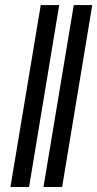

<svg xmlns="http://www.w3.org/2000/svg" viewBox="-20 -752 391 772"><path d="M218 -731.5 96.9 0H22L143.8 -731.5ZM350.9 -731.5 229.8 0H154.8L276.6 -731.5Z"/></svg>

Font: Inter UI Light
Style: Italic
Weight: 300
Italic angle: 9.39999°
Designer: Rasmus Andersson
Foundry: rsms
Version: 3.2;8d6f07862